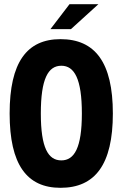

<svg xmlns="http://www.w3.org/2000/svg" viewBox="-20 -887 585 917"><path d="M221 -748H319L450 -867H312ZM269 10C434 10 519 -101 519 -345C519 -589 434 -700 269 -700C108 -700 26 -589 26 -345C26 -101 108 10 269 10ZM273 -121C210 -121 175 -181 175 -345C175 -511 210 -573 273 -573C335 -573 371 -511 371 -345C371 -181 335 -121 273 -121Z"/></svg>

Font: Decalotype
Style: Bold
Weight: 700
Designer: Alfredo Marco Pradil
Foundry: Alfredo Marco Pradil
Version: Version 1.0